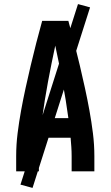

<svg xmlns="http://www.w3.org/2000/svg" viewBox="-20 -837 540 938"><path d="M59 0V-74Q59 -130 66 -186Q73 -242 83 -297Q93 -352 105 -407Q117 -462 130 -517Q143 -572 157 -626.5Q171 -681 186 -735H314Q329 -681 343 -626.5Q357 -572 370 -517Q383 -462 395 -407Q407 -352 417 -297Q427 -242 434 -186Q441 -130 441 -74V0H330V-74Q330 -96 328.5 -118.5Q327 -141 325 -164H175Q173 -141 171.5 -118.5Q170 -96 170 -74V0ZM314 -260Q302 -349 285.5 -437.5Q269 -526 250 -614Q231 -526 214.5 -437.5Q198 -349 186 -260ZM139 81 80 65 361 -817 420 -801Z"/></svg>

Font: Iosevka Curly
Style: Bold
Weight: 700
Monospace: yes
Designer: Belleve Invis
Foundry: Belleve Invis
Version: Version 22.1.2; ttfautohint (v1.8.4)